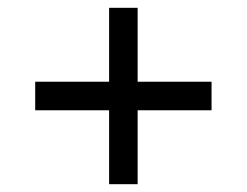

<svg xmlns="http://www.w3.org/2000/svg" viewBox="-20 -568 632 491"><path d="M259 -286H70V-359H259V-548H332V-359H521V-286H332V-97H259Z"/></svg>

Font: tamil25
Style: Book
Weight: 400
Designer: Jelle Bosma - Monotype Design Team
Foundry: Monotype Imaging Inc.
Version: Version 2.003